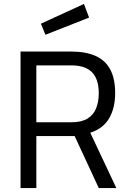

<svg xmlns="http://www.w3.org/2000/svg" viewBox="-20 -952 656 972"><path d="M84 0V-691H341Q414 -691 463.5 -669Q513 -647 538 -600.5Q563 -554 563 -481Q563 -405 532.5 -353Q502 -301 437 -280L569 0H480L358 -263H164V0ZM164 -333H342Q393 -333 423.5 -352Q454 -371 467 -404.5Q480 -438 480 -480Q480 -551 446 -586Q412 -621 341 -621H164ZM210 -776 187 -832 405 -932 431 -863Z"/></svg>

Font: Cairo Play
Style: Regular
Weight: 400
Designer: Mohamed Gaber, Accademia di Belle Arti di Urbino
Foundry: Kief Type Foundry, Accademia di Belle Arti di Urbino
Version: Version 3.119